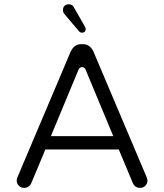

<svg xmlns="http://www.w3.org/2000/svg" viewBox="-20 -884 769 899"><path d="M376.5 -564.9Q379.4 -561.5 381.3 -556.6L510.3 -246.6H218.3L347.2 -556.6Q349.1 -561.5 352.1 -564.9Q357.4 -569.8 364.3 -569.8Q371.1 -569.8 376.5 -564.9ZM118.2 -14.2Q123 -19 126.5 -26.4L192.4 -184.1H536.1L602.1 -26.4Q606.9 -15.6 615.5 -10Q624 -4.4 635.7 -4.4Q650.9 -4.4 660.6 -14.4Q670.4 -24.4 670.4 -39.1Q670.4 -43.9 666.5 -54.7L417.5 -642.6Q409.7 -659.2 397.5 -668.2Q385.3 -677.2 369.1 -677.2H359.4Q333 -677.2 317.4 -653.8Q314 -648.9 311 -642.6L62 -54.7Q58.1 -42 58.1 -39.1Q58.1 -24.4 68.4 -14.2Q78.1 -4.4 93.3 -4.4Q108.4 -4.4 118.2 -14.2ZM349.6 -737.8Q355.5 -731 364.3 -731Q372.6 -731 377 -735.6Q381.3 -740.2 381.3 -748Q381.3 -752.9 376 -762.2L325.7 -850.1Q323.7 -854 320.8 -856.9Q314 -863.8 301.8 -863.8Q289.1 -863.8 282 -856.7Q274.9 -849.6 274.9 -836.9Q274.9 -825.7 281.7 -818.4Z"/></svg>

Font: YuPearl-ExtraLight
Style: ExtraLight
Weight: 200
Designer: Max Yao
Foundry: Max-Everyday
Version: Version 1.011; ttfautohint (v1.8.3)